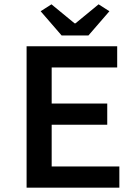

<svg xmlns="http://www.w3.org/2000/svg" viewBox="-20 -868 640 888"><path d="M103 0V-654H522V-556H219V-389H476V-291H219V-98H532V0ZM265 -704 168 -816 218 -848 325 -760H329L436 -848L486 -816L389 -704Z"/></svg>

Font: Source Code Pro SemiBold
Style: Regular
Weight: 600
Monospace: yes
Designer: Paul D. Hunt, Teo Tuominen
Foundry: Adobe Systems Incorporated
Version: Version 1.018;hotconv 1.0.116;makeotfexe 2.5.65601